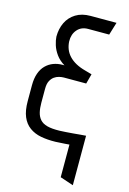

<svg xmlns="http://www.w3.org/2000/svg" viewBox="-136 -767 704 1046"><g transform="rotate(15 216.5 -244.0)"><path d="M364 -630 386 -702H240Q191 -702 157 -681Q123 -660 106 -624.5Q89 -589 89 -545Q90 -525 98 -499Q106 -473 124 -448Q142 -423 172 -405H161Q134 -405 110 -396Q86 -387 67.5 -368.5Q49 -350 39 -321.5Q29 -293 29 -255V-165Q29 -112 43.5 -77.5Q58 -43 85.5 -23Q113 -3 150 4Q187 11 232 10Q245 9 258 8.5Q271 8 284 7Q297 6 310 5V189L385 214V-65Q371 -64 352.5 -62.5Q334 -61 314 -59Q294 -57 274.5 -56Q255 -55 238 -54Q195 -53 168.5 -60Q142 -67 128 -83Q114 -99 108.5 -122Q103 -145 103 -176V-254Q103 -282 111.5 -298.5Q120 -315 132.5 -324Q145 -333 159.5 -336.5Q174 -340 186 -340H312L327 -396L288 -407Q258 -415 235 -427.5Q212 -440 196 -457Q180 -474 172 -494.5Q164 -515 163 -538Q162 -578 184.5 -604Q207 -630 245 -630Z"/></g></svg>

Font: Advent Pro Medium
Style: Regular
Weight: 500
Designer: VivaRado, Andreas Kalpakidis
Foundry: VivaRado, Andreas Kalpakidis
Version: Version 3.000